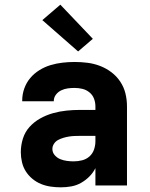

<svg xmlns="http://www.w3.org/2000/svg" viewBox="-20 -793 640 821"><path d="M240 8Q219 8 197.5 5Q176 2 156 -6Q136 -14 119 -28Q102 -42 90.5 -60Q79 -78 74 -99.5Q69 -121 69 -142Q69 -172 78 -200.5Q87 -229 106.5 -250.5Q126 -272 152 -286.5Q178 -301 206.5 -309Q235 -317 264 -320Q293 -323 322 -323H388V-338Q388 -355 382 -371Q376 -387 362.5 -398Q349 -409 332.5 -413Q316 -417 299 -417Q284 -417 269.5 -415Q255 -413 241.5 -406.5Q228 -400 219 -388Q210 -376 210 -361V-360H75V-364Q75 -390 84 -415Q93 -440 109.5 -459.5Q126 -479 148.5 -493Q171 -507 196 -514.5Q221 -522 247 -525Q273 -528 299 -528Q327 -528 354.5 -524.5Q382 -521 408 -511Q434 -501 456.5 -484Q479 -467 494.5 -443.5Q510 -420 516.5 -393Q523 -366 523 -338V0H388V-74Q378 -54 362 -38Q346 -22 326.5 -11Q307 0 285 4Q263 8 240 8ZM295 -103Q313 -103 331 -107.5Q349 -112 362.5 -124Q376 -136 382 -153.5Q388 -171 388 -189V-212H322Q310 -212 298 -211.5Q286 -211 274 -209Q262 -207 250.5 -203.5Q239 -200 228.5 -194.5Q218 -189 211 -178.5Q204 -168 204 -156Q204 -141 214 -129.5Q224 -118 237.5 -112.5Q251 -107 266 -105Q281 -103 295 -103ZM314 -573 161 -707 238 -773 377 -627Z"/></svg>

Font: Iosevka Aile Heavy
Style: Regular
Weight: 900
Designer: Belleve Invis
Foundry: Belleve Invis
Version: Version 31.1.0; ttfautohint (v1.8.4)